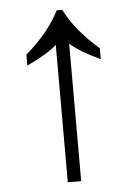

<svg xmlns="http://www.w3.org/2000/svg" viewBox="-51 -731 538 771"><g transform="rotate(-5 218.0 -346.0)"><path d="M191 0V-554Q152 -519 70 -481V-525Q163 -605 207 -692H229Q273 -605 366 -525V-481Q284 -519 245 -554V0Z"/></g></svg>

Font: umalayalam25
Style: Book
Weight: 400
Designer: Jelle Bosma - Monotype Design Team
Foundry: Monotype Imaging Inc.
Version: Version 2.003